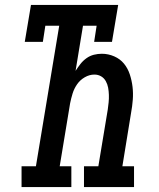

<svg xmlns="http://www.w3.org/2000/svg" viewBox="-20 -755 640 775"><path d="M67 0V-84H125L219 -651H163L153 -586H80L105 -735H457L432 -586H360L370 -651H315L285 -469Q294 -483 304.5 -496.5Q315 -510 329 -520Q343 -530 359 -534Q375 -538 391 -538Q417 -538 441 -527.5Q465 -517 480.5 -498Q496 -479 504 -454.5Q512 -430 515 -404.5Q518 -379 516 -352.5Q514 -326 509 -299L474 -84H521V0H319V-84H377L415 -313Q417 -327 418.5 -342Q420 -357 419.5 -372Q419 -387 416.5 -401Q414 -415 407 -427.5Q400 -440 388 -447Q376 -454 361 -454Q341 -454 322 -443Q303 -432 291 -414.5Q279 -397 273 -377.5Q267 -358 263 -338L221 -84H268V0Z"/></svg>

Font: Iosevka Slab Medium Extended
Style: Italic
Weight: 500
Width: 7
Italic angle: -9°
Monospace: yes
Designer: Belleve Invis
Foundry: Belleve Invis
Version: Version 11.1.0; ttfautohint (v1.8.3)